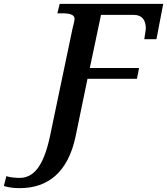

<svg xmlns="http://www.w3.org/2000/svg" viewBox="-175 -734 865 994"><path d="M-73 240C75 240 177 156 216 -26L278 -326H534L545 -382H290L348 -657H517C561 -657 580 -630 580 -585C580 -579 573 -543 572 -531H635L670 -714H134L122 -665H153C183 -665 211 -658 211 -638C211 -628 207 -612 200 -584L83 -25C49 131 -3 187 -74 187C-94 187 -126 184 -142 178L-155 229C-130 236 -110 240 -73 240Z"/></svg>

Font: Noto Serif Semi
Style: Italic
Weight: 600
Italic angle: -12°
Designer: Monotype Design Team
Foundry: Monotype Imaging Inc.
Version: Version 1.901